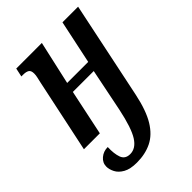

<svg xmlns="http://www.w3.org/2000/svg" viewBox="-225 -639 981 981"><g transform="rotate(-45 266.0 -148.0)"><path d="M173 240Q126 240 98.5 224.5Q71 209 59.5 186.5Q48 164 48 144Q48 116 70.5 97Q93 78 124 78Q122 125 133 155Q144 185 180 185Q221 185 249.5 140Q278 95 301 -15L348 -247H197L145 0H30L114 -397Q118 -415 121 -428Q124 -441 124 -453Q124 -475 112.5 -482Q101 -489 80 -489H67L77 -536H262L209 -300H361L411 -536H524L414 -9Q394 86 361 140Q328 194 281 217Q234 240 173 240Z"/></g></svg>

Font: Noto Serif ExtraCondensed SemiBold
Style: Italic
Weight: 600
Width: 2
Italic angle: -12°
Designer: Monotype Design Team
Foundry: Monotype Imaging Inc.
Version: Version 2.013